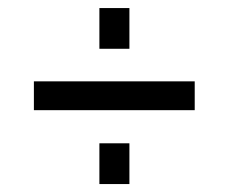

<svg xmlns="http://www.w3.org/2000/svg" viewBox="-20 -527 573 481"><path d="M229 -404.8V-506.8H304.2V-404.8ZM64.9 -251V-323.2H467.8V-251ZM229 -65.9V-168H304.2V-65.9Z"/></svg>

Font: Rawline Medium
Style: Regular
Weight: 500
Designer: Matt McInerney, Pablo Impallari, Rodrigo Fuenzalida
Foundry: Matt McInerney, Pablo Impallari, Rodrigo Fuenzalida
Version: Version 4.020;PS 004.020;hotconv 1.0.88;makeotf.lib2.5.64775